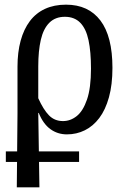

<svg xmlns="http://www.w3.org/2000/svg" viewBox="-20 -566 570 823"><path d="M5 128V83H319V128ZM52 237 55 -79V-280Q55 -342 68.5 -391.5Q82 -441 108 -475.5Q134 -510 173 -528Q212 -546 263 -546Q359 -546 410.5 -478Q462 -410 462 -275Q462 -203 447 -149Q432 -95 405.5 -60Q379 -25 343.5 -7.5Q308 10 267 10Q227 10 196 -12.5Q165 -35 146 -82H144L149 237ZM250 -47Q282 -47 309 -68.5Q336 -90 353 -139.5Q370 -189 370 -272Q370 -344 359.5 -393.5Q349 -443 324 -468.5Q299 -494 258 -494Q217 -494 191.5 -468.5Q166 -443 155 -395.5Q144 -348 144 -281V-145Q166 -96 190 -71.5Q214 -47 250 -47Z"/></svg>

Font: Noto Serif Condensed
Style: Regular
Weight: 400
Width: 3
Designer: Monotype Design Team
Foundry: Monotype Imaging Inc.
Version: Version 2.015